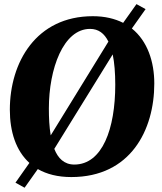

<svg xmlns="http://www.w3.org/2000/svg" viewBox="-20 -835 772 915"><path d="M53.7 35.6 97.2 59.6 160.2 -29.3C202.6 -4.9 255.4 8.8 319.8 8.8C602.5 8.8 715.3 -215.8 715.3 -437C715.3 -541.5 682.6 -639.6 608.4 -699.2L673.8 -791.5L630.4 -815.4L566.9 -726.1C527.3 -746.1 479.5 -757.8 422.4 -757.8C151.9 -757.8 26.9 -537.6 26.9 -312C26.9 -207 56.2 -116.7 120.1 -58.6ZM221.7 -189.9C214.8 -230 212.9 -274.9 212.9 -317.9C212.9 -507.3 281.7 -697.3 409.2 -697.3C449.2 -697.3 477.5 -675.8 496.6 -636.7ZM238.8 -125.5 517.1 -575.7C525.4 -535.6 529.3 -486.8 529.3 -431.2C529.3 -221.2 467.8 -50.8 334 -50.8C286.1 -50.8 256.3 -80.6 238.8 -125.5Z"/></svg>

Font: Merriweather
Style: Heavy Italic
Weight: 900
Italic angle: -7.5°
Designer: Eben Sorkin
Foundry: Eben Sorkin
Version: Version 1.001